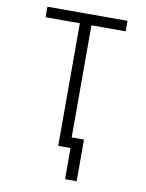

<svg xmlns="http://www.w3.org/2000/svg" viewBox="-97 -803 795 1044"><g transform="rotate(10 300.0 -281.5)"><path d="M336 172V0H268V-677H79V-735H521V-677H332V-58H400V172Z"/></g></svg>

Font: Iosevka Curly Light Extended
Style: Regular
Weight: 300
Width: 7
Monospace: yes
Designer: Belleve Invis
Foundry: Belleve Invis
Version: Version 11.1.0; ttfautohint (v1.8.3)